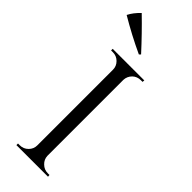

<svg xmlns="http://www.w3.org/2000/svg" viewBox="-274 -824 846 846"><g transform="rotate(45 149.0 -401.0)"><path d="M153 -664Q71 -702 -8 -749Q6 -777 33 -802Q96 -741 160 -671ZM251 0H54V-10H65Q88 -10 104 -26Q120 -42 120 -64V-536Q120 -558 104 -574Q88 -590 65 -590H54V-600H251L250 -590H240Q217 -590 201 -575Q185 -559 184 -537V-63Q185 -41 201 -26Q217 -10 240 -10H250Z"/></g></svg>

Font: Cinzel(RUS BY LYAJKA)
Style: Regular
Weight: 400
Designer: Natanael Gama
Version: Version 1.001;PS 001.001;hotconv 1.0.56;makeotf.lib2.0.21325